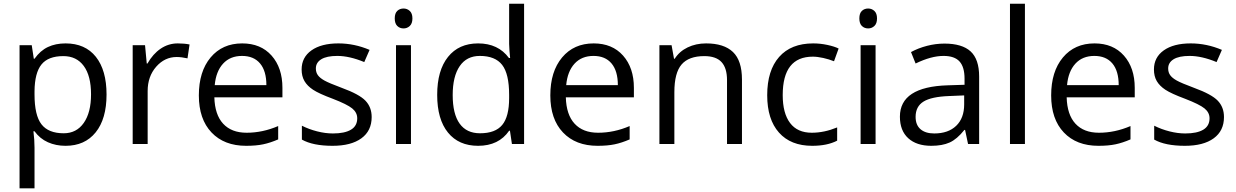

<svg xmlns="http://www.w3.org/2000/svg" viewBox="-20 -780 6696 1040"><path d="M335 9.8Q282.7 9.8 239.5 -9.5Q196.3 -28.8 167 -68.8H161.1Q167 -22 167 20V240.2H85.9V-535.2H151.9L163.1 -461.9H167Q198.2 -505.9 239.7 -525.4Q281.2 -544.9 335 -544.9Q441.4 -544.9 499.3 -472.2Q557.1 -399.4 557.1 -268.1Q557.1 -136.2 498.3 -63.2Q439.5 9.8 335 9.8ZM323.2 -476.1Q241.2 -476.1 204.6 -430.7Q168 -385.3 167 -286.1V-268.1Q167 -155.3 204.6 -106.7Q242.2 -58.1 325.2 -58.1Q394.5 -58.1 433.8 -114.3Q473.1 -170.4 473.1 -269Q473.1 -369.1 433.8 -422.6Q394.5 -476.1 323.2 -476.1Z M942.9 -544.9Q978.5 -544.9 1006.8 -539.1L995.6 -463.9Q962.4 -471.2 937 -471.2Q872.1 -471.2 825.9 -418.5Q779.8 -365.7 779.8 -287.1V0H698.7V-535.2H765.6L774.9 -436H778.8Q808.6 -488.3 850.6 -516.6Q892.6 -544.9 942.9 -544.9Z M1313 9.8Q1194.3 9.8 1125.7 -62.5Q1057.1 -134.8 1057.1 -263.2Q1057.1 -392.6 1120.8 -468.8Q1184.6 -544.9 1292 -544.9Q1392.6 -544.9 1451.2 -478.8Q1509.8 -412.6 1509.8 -304.2V-252.9H1141.1Q1143.6 -158.7 1188.7 -109.9Q1233.9 -61 1315.9 -61Q1402.3 -61 1486.8 -97.2V-24.9Q1443.8 -6.3 1405.5 1.7Q1367.2 9.8 1313 9.8ZM1291 -477.1Q1226.6 -477.1 1188.2 -435.1Q1149.9 -393.1 1143.1 -318.8H1422.9Q1422.9 -395.5 1388.7 -436.3Q1354.5 -477.1 1291 -477.1Z M1993.2 -146Q1993.2 -71.3 1937.5 -30.8Q1881.8 9.8 1781.2 9.8Q1674.8 9.8 1615.2 -23.9V-99.1Q1653.8 -79.6 1698 -68.4Q1742.2 -57.1 1783.2 -57.1Q1846.7 -57.1 1880.9 -77.4Q1915 -97.7 1915 -139.2Q1915 -170.4 1887.9 -192.6Q1860.8 -214.8 1782.2 -245.1Q1707.5 -272.9 1676 -293.7Q1644.5 -314.5 1629.2 -340.8Q1613.8 -367.2 1613.8 -403.8Q1613.8 -469.2 1667 -507.1Q1720.2 -544.9 1813 -544.9Q1899.4 -544.9 1981.9 -509.8L1953.1 -443.8Q1872.6 -477.1 1807.1 -477.1Q1749.5 -477.1 1720.2 -459Q1690.9 -440.9 1690.9 -409.2Q1690.9 -387.7 1701.9 -372.6Q1712.9 -357.4 1737.3 -343.8Q1761.7 -330.1 1831.1 -304.2Q1926.3 -269.5 1959.7 -234.4Q1993.2 -199.2 1993.2 -146Z M2206.1 0H2125V-535.2H2206.1ZM2118.2 -680.2Q2118.2 -708 2131.8 -720.9Q2145.5 -733.9 2166 -733.9Q2185.5 -733.9 2199.7 -720.7Q2213.9 -707.5 2213.9 -680.2Q2213.9 -652.8 2199.7 -639.4Q2185.5 -626 2166 -626Q2145.5 -626 2131.8 -639.4Q2118.2 -652.8 2118.2 -680.2Z M2742.2 -71.8H2737.8Q2681.6 9.8 2569.8 9.8Q2464.8 9.8 2406.5 -62Q2348.1 -133.8 2348.1 -266.1Q2348.1 -398.4 2406.7 -471.7Q2465.3 -544.9 2569.8 -544.9Q2678.7 -544.9 2736.8 -465.8H2743.2L2739.7 -504.4L2737.8 -542V-759.8H2818.8V0H2752.9ZM2580.1 -58.1Q2663.1 -58.1 2700.4 -103.3Q2737.8 -148.4 2737.8 -249V-266.1Q2737.8 -379.9 2700 -428.5Q2662.1 -477.1 2579.1 -477.1Q2507.8 -477.1 2470 -421.6Q2432.1 -366.2 2432.1 -265.1Q2432.1 -162.6 2469.7 -110.4Q2507.3 -58.1 2580.1 -58.1Z M3216.8 9.8Q3098.1 9.8 3029.5 -62.5Q2960.9 -134.8 2960.9 -263.2Q2960.9 -392.6 3024.7 -468.8Q3088.4 -544.9 3195.8 -544.9Q3296.4 -544.9 3355 -478.8Q3413.6 -412.6 3413.6 -304.2V-252.9H3044.9Q3047.4 -158.7 3092.5 -109.9Q3137.7 -61 3219.7 -61Q3306.2 -61 3390.6 -97.2V-24.9Q3347.7 -6.3 3309.3 1.7Q3271 9.8 3216.8 9.8ZM3194.8 -477.1Q3130.4 -477.1 3092 -435.1Q3053.7 -393.1 3046.9 -318.8H3326.7Q3326.7 -395.5 3292.5 -436.3Q3258.3 -477.1 3194.8 -477.1Z M3918 0V-346.2Q3918 -411.6 3888.2 -443.8Q3858.4 -476.1 3794.9 -476.1Q3710.9 -476.1 3671.9 -430.7Q3632.8 -385.3 3632.8 -280.8V0H3551.8V-535.2H3617.7L3630.9 -461.9H3634.8Q3659.7 -501.5 3704.6 -523.2Q3749.5 -544.9 3804.7 -544.9Q3901.4 -544.9 3950.2 -498.3Q3999 -451.7 3999 -349.1V0Z M4379.4 9.8Q4263.2 9.8 4199.5 -61.8Q4135.7 -133.3 4135.7 -264.2Q4135.7 -398.4 4200.4 -471.7Q4265.1 -544.9 4384.8 -544.9Q4423.3 -544.9 4461.9 -536.6Q4500.5 -528.3 4522.5 -517.1L4497.6 -448.2Q4470.7 -459 4439 -466.1Q4407.2 -473.1 4382.8 -473.1Q4219.7 -473.1 4219.7 -265.1Q4219.7 -166.5 4259.5 -113.8Q4299.3 -61 4377.4 -61Q4444.3 -61 4514.6 -89.8V-18.1Q4460.9 9.8 4379.4 9.8Z M4722.7 0H4641.6V-535.2H4722.7ZM4634.8 -680.2Q4634.8 -708 4648.4 -720.9Q4662.1 -733.9 4682.6 -733.9Q4702.1 -733.9 4716.3 -720.7Q4730.5 -707.5 4730.5 -680.2Q4730.5 -652.8 4716.3 -639.4Q4702.1 -626 4682.6 -626Q4662.1 -626 4648.4 -639.4Q4634.8 -652.8 4634.8 -680.2Z M5223.6 0 5207.5 -76.2H5203.6Q5163.6 -25.9 5123.8 -8.1Q5084 9.8 5024.4 9.8Q4944.8 9.8 4899.7 -31.2Q4854.5 -72.3 4854.5 -147.9Q4854.5 -310.1 5113.8 -317.9L5204.6 -320.8V-354Q5204.6 -417 5177.5 -447Q5150.4 -477.1 5090.8 -477.1Q5023.9 -477.1 4939.5 -436L4914.6 -498Q4954.1 -519.5 5001.2 -531.7Q5048.3 -543.9 5095.7 -543.9Q5191.4 -543.9 5237.5 -501.5Q5283.7 -459 5283.7 -365.2V0ZM5040.5 -57.1Q5116.2 -57.1 5159.4 -98.6Q5202.6 -140.1 5202.6 -214.8V-263.2L5121.6 -259.8Q5024.9 -256.3 4982.2 -229.7Q4939.5 -203.1 4939.5 -147Q4939.5 -103 4966.1 -80.1Q4992.7 -57.1 5040.5 -57.1Z M5531.7 0H5450.7V-759.8H5531.7Z M5929.7 9.8Q5811 9.8 5742.4 -62.5Q5673.8 -134.8 5673.8 -263.2Q5673.8 -392.6 5737.5 -468.8Q5801.3 -544.9 5908.7 -544.9Q6009.3 -544.9 6067.9 -478.8Q6126.5 -412.6 6126.5 -304.2V-252.9H5757.8Q5760.3 -158.7 5805.4 -109.9Q5850.6 -61 5932.6 -61Q6019 -61 6103.5 -97.2V-24.9Q6060.5 -6.3 6022.2 1.7Q5983.9 9.8 5929.7 9.8ZM5907.7 -477.1Q5843.3 -477.1 5804.9 -435.1Q5766.6 -393.1 5759.8 -318.8H6039.6Q6039.6 -395.5 6005.4 -436.3Q5971.2 -477.1 5907.7 -477.1Z M6609.9 -146Q6609.9 -71.3 6554.2 -30.8Q6498.5 9.8 6397.9 9.8Q6291.5 9.8 6231.9 -23.9V-99.1Q6270.5 -79.6 6314.7 -68.4Q6358.9 -57.1 6399.9 -57.1Q6463.4 -57.1 6497.6 -77.4Q6531.7 -97.7 6531.7 -139.2Q6531.7 -170.4 6504.6 -192.6Q6477.5 -214.8 6398.9 -245.1Q6324.2 -272.9 6292.7 -293.7Q6261.2 -314.5 6245.8 -340.8Q6230.5 -367.2 6230.5 -403.8Q6230.5 -469.2 6283.7 -507.1Q6336.9 -544.9 6429.7 -544.9Q6516.1 -544.9 6598.6 -509.8L6569.8 -443.8Q6489.3 -477.1 6423.8 -477.1Q6366.2 -477.1 6336.9 -459Q6307.6 -440.9 6307.6 -409.2Q6307.6 -387.7 6318.6 -372.6Q6329.6 -357.4 6354 -343.8Q6378.4 -330.1 6447.8 -304.2Q6543 -269.5 6576.4 -234.4Q6609.9 -199.2 6609.9 -146Z"/></svg>

Font: f04920746
Style: Regular
Weight: 400
Foundry: Ascender Corporation
Version: Version 1.10